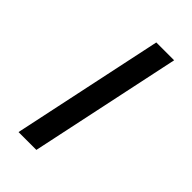

<svg xmlns="http://www.w3.org/2000/svg" viewBox="-169 -559 609 609"><g transform="rotate(45 135.5 -255.0)"><path d="M43 0 151 -510H231L123 0Z"/></g></svg>

Font: Saira SemiExpanded
Style: Italic
Weight: 400
Width: 6
Italic angle: -12°
Designer: Hector Gatti with collaboration of the Omnibus-Type team
Foundry: Omnibus-Type
Version: Version 1.101